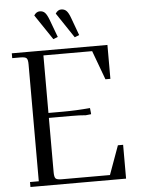

<svg xmlns="http://www.w3.org/2000/svg" viewBox="-60 -954 733 1000"><g transform="rotate(-5 306.5 -453.5)"><path d="M22 -676.8V-702.1H522V-524.9H496.1L439.9 -676.8H185.1V-376H259.8Q333 -376 402.8 -382.8L405.8 -355V-350.1L377.9 -347.2Q348.1 -350.1 300.8 -350.1H185.1V-65.9Q185.1 -41 192.1 -33.4Q199.2 -25.9 224.1 -25.9H476.1L530.8 -176.8H558.1V0H58.1V-25.9H104V-637.2Q104 -662.1 96.9 -669.4Q89.8 -676.8 64.9 -676.8ZM155.8 -888.2Q168 -907.2 186 -907.2Q203.1 -907.2 213.4 -896.2Q223.6 -885.3 233.9 -857.9L268.1 -766.1L244.1 -756.8ZM268.1 -888.2Q280.3 -907.2 297.9 -907.2Q314.9 -907.2 325.7 -896.2Q336.4 -885.3 346.2 -857.9L379.9 -766.1L356 -756.8Z"/></g></svg>

Font: Dihjauti
Style: Regular
Weight: 400
Designer: T. Christopher White
Version: Version 3.0.0